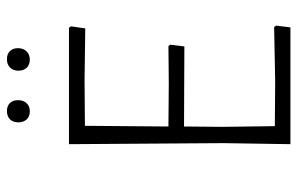

<svg xmlns="http://www.w3.org/2000/svg" viewBox="-172 -686 858 554"><g transform="rotate(-90 257.0 -409.0)"><path d="M460 -41 455 0H118L121 -194L118 -639H454L458 -633L452 -592L303 -594L171 -593L169 -352L294 -351L401 -352L405 -347L400 -306L169 -307L168 -197L170 -45L299 -44L456 -47ZM245 -786Q245 -771 236.5 -761.5Q228 -752 213 -752Q198 -752 189.5 -761Q181 -770 181 -785Q181 -800 189.5 -809Q198 -818 214 -818Q228 -818 236.5 -809.5Q245 -801 245 -786ZM395 -786Q395 -771 386 -761.5Q377 -752 362 -752Q347 -752 338.5 -761Q330 -770 330 -785Q330 -800 339 -809Q348 -818 363 -818Q378 -818 386.5 -809.5Q395 -801 395 -786Z"/></g></svg>

Font: Luna Sans Light
Style: Regular
Weight: 300
Designer: Juan Pablo del Peral
Foundry: Huerta Tipografica
Version: Version 2.001; ttfautohint (v1.5)